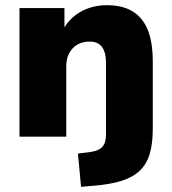

<svg xmlns="http://www.w3.org/2000/svg" viewBox="-20 -526 661 739"><path d="M292 193 280 65 328 59Q359 55 373.5 39.5Q388 24 388 -8V-282Q388 -313 380.5 -331Q373 -349 359.5 -357.5Q346 -366 325 -366Q298 -366 278 -354.5Q258 -343 246.5 -321.5Q235 -300 235 -271V0H55V-495H228V-407H220Q245 -455 290 -480.5Q335 -506 392 -506Q451 -506 490 -482.5Q529 -459 548.5 -411.5Q568 -364 568 -289V-30Q568 26 556.5 65.5Q545 105 518.5 130.5Q492 156 448 170Q404 184 339 189Z"/></svg>

Font: Nunito Sans 11pt Black
Style: Regular
Weight: 900
Version: Version 3.101;gftools[0.9.27]